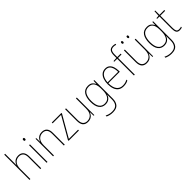

<svg xmlns="http://www.w3.org/2000/svg" viewBox="303 -2370 4084 4084"><g transform="rotate(-45 2345.0 -328.0)"><path d="M109 -561Q109 -538 108.5 -521.5Q108 -505 107 -486H109Q119 -515 139.5 -542Q160 -569 194 -586.5Q228 -604 278 -604Q352 -604 393 -558.5Q434 -513 434 -419V-66H408V-417Q408 -503 373 -541Q338 -579 277 -579Q205 -579 157 -527.5Q109 -476 109 -367V-66H83V-826H109Z M612 -788Q628 -788 633 -778Q638 -768 638 -756Q638 -743 632.5 -733.5Q627 -724 611 -724Q597 -724 591.5 -733.5Q586 -743 586 -756Q586 -768 591.5 -778Q597 -788 612 -788ZM624 -594V-66H598V-594Z M987 -604Q1061 -604 1102 -560Q1143 -516 1143 -423V-66H1117V-418Q1117 -503 1082.5 -541Q1048 -579 987 -579Q914 -579 866 -528Q818 -477 818 -371V-66H792V-594H813L816 -482H818Q827 -512 848 -540Q869 -568 903 -586Q937 -604 987 -604Z M1569 -66H1259V-86L1536 -569H1281V-594H1570V-576L1291 -91H1569Z M2033 -594V-66H2013L2010 -177H2008Q1998 -147 1977.5 -119.5Q1957 -92 1923 -74Q1889 -56 1838 -56Q1682 -56 1682 -240V-594H1708V-245Q1708 -160 1742 -120.5Q1776 -81 1839 -81Q1914 -81 1960.5 -132.5Q2007 -184 2007 -293V-594Z M2376 -604Q2442 -604 2477.5 -574.5Q2513 -545 2531 -504H2533L2537 -594H2559V-37Q2559 61 2512 118Q2465 175 2355 175Q2305 175 2266.5 165Q2228 155 2196 140V111Q2229 128 2268 139Q2307 150 2355 150Q2450 150 2491.5 101Q2533 52 2533 -37V-81Q2533 -108 2533 -129.5Q2533 -151 2535 -181H2533Q2517 -123 2474 -89.5Q2431 -56 2364 -56Q2274 -56 2223 -123Q2172 -190 2172 -324Q2172 -454 2222 -529Q2272 -604 2376 -604ZM2376 -579Q2283 -579 2241 -510.5Q2199 -442 2199 -324Q2199 -203 2241.5 -142Q2284 -81 2364 -81Q2415 -81 2447.5 -100.5Q2480 -120 2498.5 -152.5Q2517 -185 2525 -224.5Q2533 -264 2533 -303V-373Q2533 -430 2518 -477Q2503 -524 2469 -551.5Q2435 -579 2376 -579Z M2895 -604Q2957 -604 2995 -570.5Q3033 -537 3050.5 -482Q3068 -427 3068 -361V-335H2723Q2722 -212 2769.5 -146.5Q2817 -81 2908 -81Q2948 -81 2979 -89Q3010 -97 3049 -117V-89Q3017 -72 2983.5 -64Q2950 -56 2908 -56Q2834 -56 2787.5 -90.5Q2741 -125 2719 -186Q2697 -247 2697 -327Q2697 -404 2718.5 -467Q2740 -530 2784 -567Q2828 -604 2895 -604ZM2895 -579Q2823 -579 2777.5 -523.5Q2732 -468 2724 -359H3042Q3042 -422 3026.5 -472Q3011 -522 2978.5 -550.5Q2946 -579 2895 -579Z M3353 -569H3250V-66H3224V-569H3134V-590L3224 -594V-670Q3224 -749 3253 -790Q3282 -831 3351 -831Q3373 -831 3391 -827.5Q3409 -824 3424 -819L3418 -794Q3403 -801 3385 -803.5Q3367 -806 3351 -806Q3295 -806 3272.5 -774Q3250 -742 3250 -667V-594H3353Z M3802 -594V-66H3782L3779 -177H3777Q3767 -147 3746.5 -119.5Q3726 -92 3692 -74Q3658 -56 3607 -56Q3451 -56 3451 -240V-594H3477V-245Q3477 -160 3511 -120.5Q3545 -81 3608 -81Q3683 -81 3729.5 -132.5Q3776 -184 3776 -293V-594ZM3522 -739Q3522 -751 3527.5 -760.5Q3533 -770 3546 -770Q3560 -770 3565.5 -760.5Q3571 -751 3571 -739Q3571 -725 3565.5 -716Q3560 -707 3546 -707Q3533 -707 3527.5 -716.5Q3522 -726 3522 -739ZM3691 -739Q3691 -751 3696.5 -760.5Q3702 -770 3715 -770Q3729 -770 3734.5 -761Q3740 -752 3740 -739Q3740 -726 3734.5 -716.5Q3729 -707 3715 -707Q3702 -707 3696.5 -716.5Q3691 -726 3691 -739Z M4145 -604Q4211 -604 4246.5 -574.5Q4282 -545 4300 -504H4302L4306 -594H4328V-37Q4328 61 4281 118Q4234 175 4124 175Q4074 175 4035.5 165Q3997 155 3965 140V111Q3998 128 4037 139Q4076 150 4124 150Q4219 150 4260.5 101Q4302 52 4302 -37V-81Q4302 -108 4302 -129.5Q4302 -151 4304 -181H4302Q4286 -123 4243 -89.5Q4200 -56 4133 -56Q4043 -56 3992 -123Q3941 -190 3941 -324Q3941 -454 3991 -529Q4041 -604 4145 -604ZM4145 -579Q4052 -579 4010 -510.5Q3968 -442 3968 -324Q3968 -203 4010.5 -142Q4053 -81 4133 -81Q4184 -81 4216.5 -100.5Q4249 -120 4267.5 -152.5Q4286 -185 4294 -224.5Q4302 -264 4302 -303V-373Q4302 -430 4287 -477Q4272 -524 4238 -551.5Q4204 -579 4145 -579Z M4599 -81Q4620 -81 4636.5 -84Q4653 -87 4666 -93V-68Q4652 -63 4636.5 -59.5Q4621 -56 4599 -56Q4538 -56 4516.5 -93Q4495 -130 4495 -196V-569H4425V-590L4493 -594L4500 -724H4521V-594H4666V-569H4521V-196Q4521 -140 4537 -110.5Q4553 -81 4599 -81Z"/></g></svg>

Font: Noto Sans Malayalam UI SemiCondensed Thin
Style: Regular
Weight: 100
Width: 4
Designer: Jelle Bosma - Monotype Design Team
Foundry: Monotype Imaging Inc.
Version: Version 2.104; ttfautohint (v1.8.4.7-5d5b)